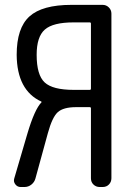

<svg xmlns="http://www.w3.org/2000/svg" viewBox="-20 -750 540 770"><path d="M127 -530.3Q127 -449.2 159.2 -419.4Q191.4 -389.6 275.4 -389.6H339.8Q344.7 -389.6 344.7 -394.5V-655.3Q344.7 -660.2 339.8 -660.2H275.4Q192.4 -660.2 159.7 -631.3Q127 -602.5 127 -530.3ZM62.5 0Q49.8 0 41.5 -10.7Q33.2 -21.5 37.1 -34.2L89.8 -213.9Q119.1 -312.5 146.5 -339.8V-340.8Q146.5 -342.8 145.5 -342.8Q47.9 -387.7 46.9 -530.3Q46.9 -637.7 98.1 -684.1Q149.4 -730.5 266.6 -730.5H391.6Q406.2 -730.5 416.5 -720.2Q426.8 -710 426.8 -695.3V-35.2Q426.8 -20.5 417 -10.3Q407.2 0 391.6 0H379.9Q365.2 0 355 -9.8Q344.7 -19.5 344.7 -35.2V-315.4Q344.7 -320.3 339.8 -320.3H285.2Q234.4 -320.3 211.9 -300.3Q189.5 -280.3 171.9 -215.8L122.1 -34.2Q118.2 -19.5 106 -9.8Q93.8 0 78.1 0Z"/></svg>

Font: Rounded-L Mgen+ 2m regular
Style: Regular
Weight: 400
Designer: [Source Han Sans]
Ryoko NISHIZUKA  (kana & ideographs); Paul D. Hunt (Latin, Greek & Cyrillic); Wenlong ZHANG  (bopomofo
Version: Version 1.059.20150602